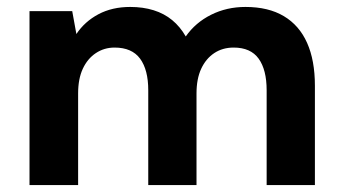

<svg xmlns="http://www.w3.org/2000/svg" viewBox="-20 -533 986 553"><path d="M65 0V-501H188L200 -435Q224 -471 263.5 -492Q303 -513 355 -513Q392 -513 422.5 -503.5Q453 -494 476 -475Q499 -456 515 -428Q543 -468 588 -490.5Q633 -513 687 -513Q753 -513 797.5 -486.5Q842 -460 864.5 -409.5Q887 -359 887 -286V0H748V-273Q748 -332 725 -364Q702 -396 653 -396Q621 -396 597 -380Q573 -364 559.5 -335Q546 -306 546 -264V0H407V-273Q407 -332 383.5 -364Q360 -396 310 -396Q280 -396 256 -380Q232 -364 218.5 -335Q205 -306 205 -264V0Z"/></svg>

Font: DM Sans 17pt ExtraBold
Style: Regular
Weight: 800
Version: Version 4.004;gftools[0.9.30]